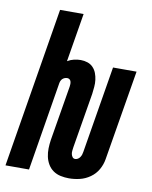

<svg xmlns="http://www.w3.org/2000/svg" viewBox="-102 -798 685 868"><g transform="rotate(10 241.0 -363.5)"><path d="M274 8Q255 8 236 4Q217 0 202 -10.5Q187 -21 177.5 -37Q168 -53 164 -71.5Q160 -90 160.5 -109.5Q161 -129 164 -149L206 -401Q207 -407 207 -413Q207 -419 205.5 -424.5Q204 -430 199.5 -433.5Q195 -437 189 -437Q183 -437 177.5 -435Q172 -433 167.5 -429Q163 -425 160.5 -419.5Q158 -414 157 -408L90 0H-18L103 -735H211L174 -512Q189 -521 204.5 -524.5Q220 -528 235 -528Q251 -528 266 -523Q281 -518 291.5 -507Q302 -496 307.5 -481.5Q313 -467 315 -451Q317 -435 315.5 -418.5Q314 -402 312 -386L270 -134Q269 -126 268 -118Q267 -110 268.5 -102.5Q270 -95 274.5 -89Q279 -83 287 -83Q293 -83 299 -86.5Q305 -90 309 -96Q313 -102 315 -108Q317 -114 318 -121L384 -520H492L423 -106Q419 -81 406 -58Q393 -35 371 -19.5Q349 -4 324 2Q299 8 274 8Z"/></g></svg>

Font: Iosevka SS04 Extrabold
Style: Italic
Weight: 800
Italic angle: -9°
Monospace: yes
Designer: Belleve Invis
Foundry: Belleve Invis
Version: Version 19.0.0; ttfautohint (v1.8.4)